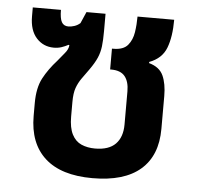

<svg xmlns="http://www.w3.org/2000/svg" viewBox="-45 -594 675 652"><g transform="rotate(5 292.5 -268.0)"><path d="M293 12Q186 12 131 -38Q76 -88 76 -181V-225Q76 -277 93.5 -310Q111 -343 140 -375Q151 -389 163 -403Q175 -417 176 -431L173 -432Q162 -426 150 -422Q138 -418 124 -418Q88 -418 64.5 -444Q41 -470 41 -518V-548H137Q137 -519 144 -506.5Q151 -494 167 -494Q176 -494 187 -497.5Q198 -501 207 -509L224 -548H289V-489Q289 -458 286.5 -437Q284 -416 276 -397.5Q268 -379 251 -355Q238 -337 227 -321.5Q216 -306 209.5 -288Q203 -270 203 -240V-190Q203 -152 214.5 -129.5Q226 -107 246.5 -98Q267 -89 293 -89Q340 -89 363 -112.5Q386 -136 386 -179V-292Q386 -325 371.5 -343Q357 -361 325 -361H321V-432H326Q360 -432 375 -450Q390 -468 394 -494.5Q398 -521 398 -548H523Q523 -490 508.5 -452Q494 -414 451 -398V-394Q487 -384 499.5 -356.5Q512 -329 512 -287V-175Q512 -84 456.5 -36Q401 12 293 12Z"/></g></svg>

Font: Noto Sans Thai SemiBold
Style: Regular
Weight: 600
Version: Version 2.001